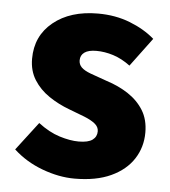

<svg xmlns="http://www.w3.org/2000/svg" viewBox="-44 -550 534 602"><g transform="rotate(5 223.5 -249.0)"><path d="M212 12Q163 12 110.5 -7.5Q58 -27 19 -63L87 -152Q121 -126 154.5 -115.5Q188 -105 215 -105Q245 -105 258.5 -115Q272 -125 272 -142Q272 -156 259.5 -166Q247 -176 225.5 -184.5Q204 -193 177 -203Q142 -216 112.5 -236Q83 -256 65 -284.5Q47 -313 47 -351Q47 -423 100.5 -466.5Q154 -510 241 -510Q296 -510 342 -492Q388 -474 420 -446L353 -356Q326 -376 299 -384.5Q272 -393 246 -393Q221 -393 208.5 -384Q196 -375 196 -359Q196 -346 205 -337Q214 -328 234 -320.5Q254 -313 286 -302Q324 -290 354.5 -270Q385 -250 403 -221Q421 -192 421 -151Q421 -105 397 -68Q373 -31 326.5 -9.5Q280 12 212 12Z"/></g></svg>

Font: Source Sans 3 ExtraBold
Style: Regular
Weight: 800
Designer: Paul D. Hunt
Foundry: Adobe
Version: Version 3.052;hotconv 1.1.0;makeotfexe 2.6.0